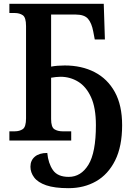

<svg xmlns="http://www.w3.org/2000/svg" viewBox="-20 -734 688 1003"><path d="M338 249Q265 249 221.5 234Q178 219 158.5 193Q139 167 139 137Q139 104 162 84.5Q185 65 227 65Q232 119 256.5 154.5Q281 190 339 190Q403 190 442 126.5Q481 63 481 -80Q481 -171 455.5 -226.5Q430 -282 388 -307.5Q346 -333 296 -333Q284 -333 271.5 -331.5Q259 -330 247 -328V-112Q247 -70 264 -59Q281 -48 307 -48H352V0H29V-48H57Q82 -48 99 -59.5Q116 -71 116 -116V-598Q116 -643 99 -654.5Q82 -666 57 -666H29V-714H522L528 -528H475L467 -570Q459 -613 440 -635.5Q421 -658 375 -658H247V-386Q262 -389 280.5 -390.5Q299 -392 318 -392Q407 -392 474.5 -357Q542 -322 580 -253Q618 -184 618 -80Q618 31 581.5 104Q545 177 482 213Q419 249 338 249Z"/></svg>

Font: Noto Serif SemiCondensed SemiBold
Style: Regular
Weight: 600
Width: 4
Designer: Monotype Design Team
Foundry: Monotype Imaging Inc.
Version: Version 2.013; ttfautohint (v1.8.4.7-5d5b)